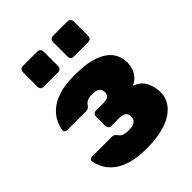

<svg xmlns="http://www.w3.org/2000/svg" viewBox="-214 -876 1006 1006"><g transform="rotate(-45 289.0 -372.5)"><path d="M286 10Q212 10 164 -5.5Q116 -21 88.5 -45.5Q61 -70 48.5 -97Q36 -124 33 -146Q31 -153 37 -158Q43 -163 50 -163H195Q208 -163 213 -159Q218 -155 223 -150Q230 -137 244.5 -130.5Q259 -124 286 -124Q305 -124 318 -129Q331 -134 337.5 -143Q344 -152 344 -166Q344 -184 333 -194.5Q322 -205 290 -205H234Q225 -205 219 -212Q213 -219 213 -227V-297Q213 -306 219 -312.5Q225 -319 234 -319H289Q316 -319 326.5 -328Q337 -337 337 -355Q337 -366 331.5 -375Q326 -384 315 -389Q304 -394 284 -394Q256 -394 243.5 -387Q231 -380 222 -366Q218 -361 212.5 -357Q207 -353 195 -353H55Q47 -353 42 -358Q37 -363 38 -370Q41 -394 54 -422Q67 -450 94.5 -474.5Q122 -499 168.5 -514.5Q215 -530 286 -530Q375 -530 428.5 -510.5Q482 -491 506 -457.5Q530 -424 530 -381Q530 -349 515 -320Q500 -291 464 -274Q510 -257 526.5 -221Q543 -185 543 -148Q543 -102 513 -66Q483 -30 425 -10Q367 10 286 10ZM352 -601Q342 -601 336 -607Q330 -613 330 -624V-732Q330 -742 336 -748.5Q342 -755 352 -755H460Q470 -755 476.5 -748.5Q483 -742 483 -732V-624Q483 -613 476.5 -607Q470 -601 460 -601ZM130 -601Q119 -601 113 -607Q107 -613 107 -624V-732Q107 -742 113 -748.5Q119 -755 130 -755H237Q247 -755 253.5 -748.5Q260 -742 260 -732V-624Q260 -613 253.5 -607Q247 -601 237 -601Z"/></g></svg>

Font: Rubik ExtraBold
Style: Regular
Weight: 800
Designer: Hubert and Fischer
Foundry: Hubert and Fischer
Version: Version 2.300;gftools[0.9.30]